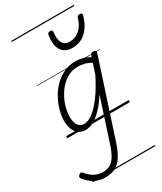

<svg xmlns="http://www.w3.org/2000/svg" viewBox="-398 -1040 1344 1589"><g transform="rotate(-30 274.0 -245.5)"><path d="M113 439Q57 439 12.5 415Q-32 391 -66 349Q-75 338 -75 328.5Q-75 319 -63 310Q-52 301 -44 302.5Q-36 304 -29 313Q2 352 38 371Q74 390 117 390Q162 390 191.5 370.5Q221 351 243 311.5Q265 272 284 211L412 -182Q368 -112 325 -68Q282 -24 242.5 -3.5Q203 17 168 17Q131 17 104 -1.5Q77 -20 62.5 -54.5Q48 -89 48 -136Q48 -181 61.5 -233Q75 -285 102.5 -336Q130 -387 170 -428Q210 -469 262 -494Q314 -519 378 -519Q409 -519 444 -509Q479 -499 509 -480L514 -496Q517 -507 523.5 -511Q530 -515 543 -515Q561 -515 566 -507.5Q571 -500 567 -488L338 214Q313 294 283.5 343.5Q254 393 213.5 416Q173 439 113 439ZM182 -33Q220 -33 265.5 -67Q311 -101 361.5 -169Q412 -237 463 -339L495 -436Q458 -457 427.5 -463.5Q397 -470 370 -470Q320 -470 278 -448.5Q236 -427 204 -391.5Q172 -356 149.5 -312.5Q127 -269 116 -224.5Q105 -180 105 -141Q105 -109 113.5 -84.5Q122 -60 139 -46.5Q156 -33 182 -33ZM413 -626Q341 -626 309 -676.5Q277 -727 293 -820Q295 -830 301.5 -835Q308 -840 319 -840Q331 -840 336.5 -834.5Q342 -829 340 -820Q331 -753 351 -717.5Q371 -682 418 -682Q473 -682 514.5 -719Q556 -756 573 -819Q577 -830 583 -834.5Q589 -839 601 -839Q613 -839 619 -833.5Q625 -828 622 -818Q604 -754 574 -711.5Q544 -669 503.5 -647.5Q463 -626 413 -626ZM0 410H598V420H0ZM0 -20H598V0H0ZM0 -505H598V-500H0ZM0 -930H598V-920H0Z"/></g></svg>

Font: Playwrite DE LA Guides
Style: Regular
Weight: 400
Designer: Veronika Burian, José Scaglione
Foundry: TypeTogether
Version: Version 1.003